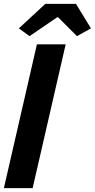

<svg xmlns="http://www.w3.org/2000/svg" viewBox="-37 -968 488 988"><path d="M153 -740H301L131 0H-17ZM196 -948H354L431 -822L359 -782L262 -879H257L115 -782L60 -822Z"/></svg>

Font: KaiGen Gothic CN Bold
Style: Bold
Weight: 700
Designer: Ryoko NISHIZUKA  (kana & ideographs); Paul D. Hunt (Latin, Greek & Cyrillic); Wenlong ZHANG  (bopomofo); Sandoll Communi
Foundry: Adobe Systems Incorporated
Version: Version 1.002.20150501